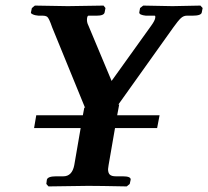

<svg xmlns="http://www.w3.org/2000/svg" viewBox="-20 -667 746 688"><path d="M392.1 -208 369.1 -75.2Q367.2 -62.5 367.2 -61Q367.2 -47.4 373.5 -41.3Q379.9 -35.2 395 -35.2H419.9Q449.7 -35.2 448.2 -22.9L444.8 -7.8L434.1 1Q334 -1 295.9 -1L153.8 1L146 -7.8L147.9 -22.9Q150.9 -35.2 181.2 -35.2H207Q238.3 -35.2 246.1 -75.2L269 -208H102.1L109.9 -253.9H276.9L282.2 -282.2L285.2 -279.8L167 -568.8Q155.3 -603 148.9 -606.9Q143.1 -610.8 132.8 -610.8H118.2Q112.3 -611.3 106.4 -612.5Q100.6 -613.8 95.5 -616.5Q90.3 -619.1 90.8 -622.1L94.2 -638.2L105 -647Q210 -645 223.1 -645L351.1 -647L357.9 -638.2L355 -623Q353 -610.8 326.2 -610.8H296.9Q293.5 -610.8 292 -602.1Q290 -588.4 296.9 -575.2L379.9 -377L522 -575.2Q534.7 -592.8 536.1 -602.1Q537.6 -610.8 534.2 -610.8H502.9Q479 -613.3 479 -622.1L481.9 -638.2L493.2 -647Q585 -645 598.1 -645L698.2 -647L706.1 -638.2L703.1 -623Q701.7 -610.8 669.9 -610.8H648.9Q637.7 -610.8 627.9 -601.8Q618.2 -592.8 601.1 -568.8L403.8 -292L407.2 -293L399.9 -253.9H551.8L543 -208Z"/></svg>

Font: Linux Libertine
Style: Bold Italic
Weight: 700
Italic angle: -11.5°
Designer: Philipp H. Poll
Foundry: Philipp H. Poll
Version: Version 4.0.5